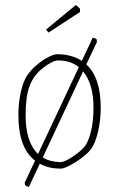

<svg xmlns="http://www.w3.org/2000/svg" viewBox="-20 -668 479 772"><path d="M385 -235Q385 -184 374 -137.5Q363 -91 345 -67Q325 -42 283.5 -16Q242 10 225 10Q174 10 140 -10L96 84L82 78L79 67L121 -22Q54 -73 54 -205Q54 -252 62.5 -292.5Q71 -333 86 -360Q104 -387 128.5 -407.5Q153 -428 175.5 -439Q198 -450 209 -450Q269 -450 309 -423L353 -517L368 -511L370 -500L327 -409Q385 -356 385 -235ZM133 -49 297 -398Q264 -425 213 -425Q202 -425 184 -415.5Q166 -406 148 -391Q113 -362 98 -319.5Q83 -277 83 -205Q83 -96 133 -49ZM356 -235Q356 -330 314 -381L152 -35Q178 -18 221 -16Q239 -16 270 -36.5Q301 -57 318 -76Q334 -94 345 -136.5Q356 -179 356 -235ZM165 -549 285 -648 301 -634 302 -620 175 -537Z"/></svg>

Font: Grenze Thin
Style: Regular
Weight: 250
Designer: Renata Polastri
Foundry: Omnibus-Type
Version: Version 1.002; ttfautohint (v1.8)